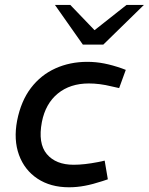

<svg xmlns="http://www.w3.org/2000/svg" viewBox="-20 -766 614 793"><path d="M265 7.5Q188.7 7.5 134.9 -28.1Q81.2 -63.7 58.4 -126.2Q35.7 -188.7 50.7 -267.8Q66.7 -348.8 107.7 -402.6Q148.8 -456.4 208.8 -483.5Q268.8 -510.6 340.3 -510.6Q376 -510.6 410.6 -503.8Q445.2 -496.9 482.9 -483.7L499.5 -477.4L472.1 -402.2L442.1 -408.9Q415.5 -415.5 392.1 -418.4Q368.7 -421.3 347.1 -421.3Q269.6 -421.3 218.7 -379.6Q167.8 -337.8 153 -262.3Q136.2 -173.9 173.3 -129.7Q210.5 -85.5 284.1 -85.5Q328.1 -85.5 385.3 -96.7L412.3 -102.6L425.4 -25.4L402.6 -17.8Q363 -4.8 330.2 1.3Q297.4 7.5 265 7.5ZM322.1 -581.9 357.8 -631.3 502.4 -745.5H574.2L406.8 -581.9ZM322.1 -581.9 207 -745.5H270.5L383.9 -627.4L406.8 -581.9Z"/></svg>

Font: REM Medium
Style: Italic
Weight: 500
Italic angle: -11°
Designer: Octavio Pardo
Foundry: Ashler Design
Version: Version 1.005;gftools[0.9.28]